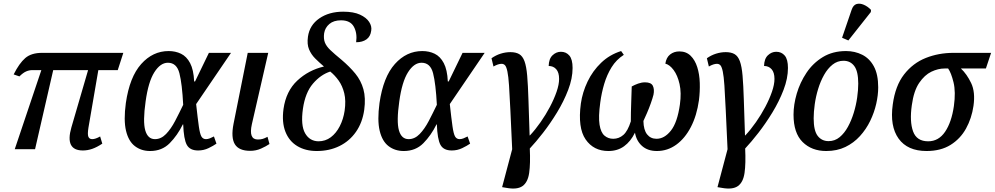

<svg xmlns="http://www.w3.org/2000/svg" viewBox="-20 -830 5533 1068"><path d="M62 0 210 -440H160Q142 -440 125 -432.5Q108 -425 88 -405L56 -416Q87 -478 120.5 -507Q154 -536 214 -536H666L635 -440H527L472 -120Q466 -83 471.5 -69.5Q477 -56 493 -56Q511 -56 537 -71L549 -31Q519 -11 493 -2Q467 7 441 7Q340 7 377 -121L470 -440H276L175 0Z M815 10Q766 10 730.5 -17Q695 -44 681 -102.5Q667 -161 680 -257Q701 -402 765.5 -474Q830 -546 918 -546Q956 -546 987 -531Q1018 -516 1037.5 -479Q1057 -442 1060 -377H1065L1142 -536H1265L1071 -251Q1080 -169 1086 -127Q1092 -85 1100.5 -70.5Q1109 -56 1126 -56Q1136 -56 1147.5 -60.5Q1159 -65 1170 -71L1184 -31Q1167 -19 1140 -6Q1113 7 1082 7Q1036 7 1019 -24.5Q1002 -56 999 -138H997Q967 -77 924 -33.5Q881 10 815 10ZM842 -56Q876 -56 903.5 -84.5Q931 -113 954 -157Q977 -201 999 -247Q993 -364 978 -422.5Q963 -481 914 -481Q872 -481 838.5 -428Q805 -375 790 -266Q774 -154 788 -105Q802 -56 842 -56Z M1372 9Q1309 9 1286.5 -27.5Q1264 -64 1279 -141L1358 -536H1472L1381 -139Q1362 -54 1414 -54Q1430 -54 1441.5 -57.5Q1453 -61 1468 -69L1479 -29Q1460 -16 1432 -3.5Q1404 9 1372 9Z M1742 10Q1679 10 1633.5 -17.5Q1588 -45 1567.5 -97.5Q1547 -150 1557 -224Q1571 -323 1633.5 -381.5Q1696 -440 1782 -460Q1755 -483 1733 -505Q1711 -527 1699 -555.5Q1687 -584 1693 -626Q1702 -690 1756 -727.5Q1810 -765 1889 -765Q1947 -765 1982.5 -748.5Q2018 -732 2033.5 -708Q2049 -684 2045 -660Q2041 -627 2018.5 -611Q1996 -595 1961 -595Q1968 -645 1948.5 -681Q1929 -717 1877 -717Q1836 -717 1812 -696.5Q1788 -676 1783 -645Q1779 -615 1787 -594Q1795 -573 1817.5 -551.5Q1840 -530 1879 -498Q1925 -459 1956.5 -420.5Q1988 -382 2001.5 -333.5Q2015 -285 2006 -219Q1996 -148 1960 -96.5Q1924 -45 1868 -17.5Q1812 10 1742 10ZM1751 -44Q1790 -44 1820 -66.5Q1850 -89 1870 -128Q1890 -167 1897 -214Q1905 -270 1895 -311Q1885 -352 1864 -381.5Q1843 -411 1817 -432Q1764 -415 1721 -365Q1678 -315 1665 -225Q1652 -133 1677 -89Q1702 -45 1751 -44Z M2226 10Q2177 10 2141.5 -17Q2106 -44 2092 -102.5Q2078 -161 2091 -257Q2112 -402 2176.5 -474Q2241 -546 2329 -546Q2367 -546 2398 -531Q2429 -516 2448.5 -479Q2468 -442 2471 -377H2476L2553 -536H2676L2482 -251Q2491 -169 2497 -127Q2503 -85 2511.5 -70.5Q2520 -56 2537 -56Q2547 -56 2558.5 -60.5Q2570 -65 2581 -71L2595 -31Q2578 -19 2551 -6Q2524 7 2493 7Q2447 7 2430 -24.5Q2413 -56 2410 -138H2408Q2378 -77 2335 -33.5Q2292 10 2226 10ZM2253 -56Q2287 -56 2314.5 -84.5Q2342 -113 2365 -157Q2388 -201 2410 -247Q2404 -364 2389 -422.5Q2374 -481 2325 -481Q2283 -481 2249.5 -428Q2216 -375 2201 -266Q2185 -154 2199 -105Q2213 -56 2253 -56Z M2797 215 2773 211 2829 0Q2823 -130 2819 -216.5Q2815 -303 2811.5 -354.5Q2808 -406 2802.5 -432Q2797 -458 2789.5 -466.5Q2782 -475 2770 -475Q2751 -475 2725 -460L2714 -506Q2738 -523 2765 -531.5Q2792 -540 2819 -540Q2849 -540 2868 -529Q2887 -518 2897.5 -489.5Q2908 -461 2912.5 -409Q2917 -357 2919.5 -275.5Q2922 -194 2926 -77H2928Q2958 -109 2987 -150.5Q3016 -192 3039 -235.5Q3062 -279 3076 -319.5Q3090 -360 3090 -391Q3090 -427 3074 -445Q3058 -463 3032 -463Q3033 -503 3053.5 -522.5Q3074 -542 3100 -542Q3129 -542 3147 -521Q3165 -500 3165 -452Q3165 -394 3140.5 -330Q3116 -266 3078.5 -204.5Q3041 -143 3000.5 -91Q2960 -39 2927 -4Q2931 80 2923.5 132Q2916 184 2886.5 205Q2857 226 2797 215Z M3211 -254Q3220 -317 3248.5 -376.5Q3277 -436 3324 -481Q3371 -526 3435 -546L3450 -525Q3408 -498 3382 -456Q3356 -414 3341 -363.5Q3326 -313 3319 -260Q3308 -180 3315 -136.5Q3322 -93 3342.5 -75.5Q3363 -58 3391 -58Q3423 -58 3447.5 -79.5Q3472 -101 3489 -155Q3489 -202 3491 -256.5Q3493 -311 3494 -349Q3510 -358 3529.5 -365Q3549 -372 3568 -372Q3602 -372 3611.5 -352.5Q3621 -333 3615 -303Q3610 -283 3600 -255Q3590 -227 3578.5 -200.5Q3567 -174 3559 -157Q3560 -107 3579.5 -82.5Q3599 -58 3632 -58Q3676 -58 3712 -103.5Q3748 -149 3762 -249Q3771 -314 3760 -362.5Q3749 -411 3727 -440.5Q3705 -470 3681 -476Q3686 -510 3707.5 -527Q3729 -544 3759 -544Q3797 -544 3821.5 -520Q3846 -496 3858.5 -456.5Q3871 -417 3872.5 -369Q3874 -321 3868 -273Q3856 -187 3823 -123.5Q3790 -60 3741.5 -25Q3693 10 3634 10Q3583 10 3551.5 -18Q3520 -46 3512 -92Q3488 -43 3451.5 -16.5Q3415 10 3364 10Q3282 10 3237.5 -54.5Q3193 -119 3211 -254Z M3995 215 3971 211 4027 0Q4021 -130 4017 -216.5Q4013 -303 4009.5 -354.5Q4006 -406 4000.5 -432Q3995 -458 3987.5 -466.5Q3980 -475 3968 -475Q3949 -475 3923 -460L3912 -506Q3936 -523 3963 -531.5Q3990 -540 4017 -540Q4047 -540 4066 -529Q4085 -518 4095.5 -489.5Q4106 -461 4110.5 -409Q4115 -357 4117.5 -275.5Q4120 -194 4124 -77H4126Q4156 -109 4185 -150.5Q4214 -192 4237 -235.5Q4260 -279 4274 -319.5Q4288 -360 4288 -391Q4288 -427 4272 -445Q4256 -463 4230 -463Q4231 -503 4251.5 -522.5Q4272 -542 4298 -542Q4327 -542 4345 -521Q4363 -500 4363 -452Q4363 -394 4338.5 -330Q4314 -266 4276.5 -204.5Q4239 -143 4198.5 -91Q4158 -39 4125 -4Q4129 80 4121.5 132Q4114 184 4084.5 205Q4055 226 3995 215Z M4576 10Q4495 10 4444.5 -40Q4394 -90 4394 -192Q4394 -248 4412 -309.5Q4430 -371 4466 -425Q4502 -479 4557 -512.5Q4612 -546 4686 -546Q4735 -546 4776 -525.5Q4817 -505 4841 -460.5Q4865 -416 4865 -344Q4865 -301 4854 -252.5Q4843 -204 4820.5 -157.5Q4798 -111 4763.5 -73Q4729 -35 4682.5 -12.5Q4636 10 4576 10ZM4589 -45Q4624 -45 4650.5 -67Q4677 -89 4696.5 -124.5Q4716 -160 4729 -202.5Q4742 -245 4748 -287.5Q4754 -330 4754 -365Q4754 -433 4732 -462.5Q4710 -492 4672 -492Q4638 -492 4611 -470.5Q4584 -449 4564 -413.5Q4544 -378 4531 -335.5Q4518 -293 4512 -250Q4506 -207 4506 -172Q4506 -103 4528.5 -74Q4551 -45 4589 -45ZM4699 -605 4664 -620 4717 -775Q4726 -802 4744.5 -807.5Q4763 -813 4785 -803.5Q4807 -794 4825 -775L4824 -763Z M5134 10Q5028 10 4978.5 -59Q4929 -128 4946 -249Q4960 -353 5009 -416Q5058 -479 5129.5 -507.5Q5201 -536 5284 -536H5493L5464 -449H5325Q5358 -418 5382 -368Q5406 -318 5395 -241Q5385 -172 5353.5 -115Q5322 -58 5267.5 -24Q5213 10 5134 10ZM5143 -44Q5201 -44 5237 -97Q5273 -150 5286 -240Q5297 -319 5284 -372Q5271 -425 5254 -449H5234Q5198 -449 5160.5 -431Q5123 -413 5093 -369Q5063 -325 5052 -245Q5039 -154 5059 -99Q5079 -44 5143 -44Z"/></svg>

Font: Noto Serif SemiCondensed Medium
Style: Italic
Weight: 500
Width: 4
Italic angle: -12°
Designer: Monotype Design Team
Foundry: Monotype Imaging Inc.
Version: Version 2.013